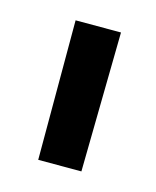

<svg xmlns="http://www.w3.org/2000/svg" viewBox="-54 -770 273 335"><g transform="rotate(15 82.0 -603.0)"><path d="M126 -729H44V-477H122C123 -562 125 -645 126 -729Z"/></g></svg>

Font: Hejaz
Style: Regular
Weight: 400
Designer: Bandar Raffah (Arabic) and Santiago Orozco (Latin)
Foundry: Caramella and Typemade
Version: Version 1.010;hotconv 1.0.109;makeotfexe 2.5.65596